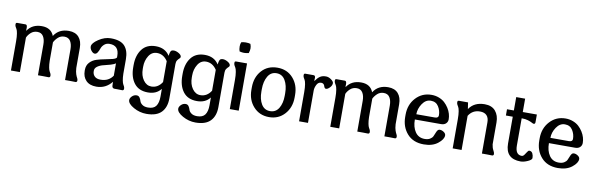

<svg xmlns="http://www.w3.org/2000/svg" viewBox="-58 -1333 6575 2121"><g transform="rotate(10 3229.5 -272.0)"><path d="M768 -153Q771 -109 780 -83.5Q789 -58 796.5 -45.5Q804 -33 804 -18Q804 -8 799 -3.5Q794 1 791 1Q788 1 779 1L728 0H669V-345Q669 -401 647.5 -436Q626 -471 580 -471Q538 -471 509 -444.5Q480 -418 465 -387V-182Q466 -136 472 -106Q478 -76 484.5 -65.5Q491 -55 496.5 -43Q502 -31 502 -18Q502 -8 497 -3.5Q492 1 489 1Q486 1 477 1L426 0H365V-345Q365 -401 343.5 -436Q322 -471 277 -471Q234 -471 204.5 -444.5Q175 -418 162 -387V0H62V-326Q62 -380 56 -415Q50 -450 42.5 -461.5Q35 -473 29 -485.5Q23 -498 23 -511Q23 -518 24.5 -522.5Q26 -527 31.5 -528.5Q37 -530 38 -530Q39 -530 47 -530H131Q144 -530 148.5 -517Q153 -504 151.5 -489Q150 -474 152 -461Q206 -542 314 -542Q418 -542 451 -456Q505 -542 617 -542Q691 -542 729.5 -498Q768 -454 768 -377Z M1291 -182Q1292 -136 1298 -106Q1304 -76 1310.5 -65.5Q1317 -55 1322.5 -43Q1328 -31 1328 -18Q1328 -8 1323 -3.5Q1318 1 1315 1Q1312 1 1303 1L1252 0H1224Q1210 0 1203 -8Q1196 -16 1195.5 -27.5Q1195 -39 1194.5 -51.5Q1194 -64 1194 -73Q1126 12 1021 12Q945 12 905 -29.5Q865 -71 865 -138V-148Q865 -199 895.5 -232.5Q926 -266 971.5 -280Q1017 -294 1063 -302.5Q1109 -311 1146 -320.5Q1183 -330 1191 -345V-362Q1191 -479 1085 -479Q1049 -479 1025.5 -458Q1002 -437 993.5 -411.5Q985 -386 972 -365Q959 -344 941 -344Q922 -344 903 -366.5Q884 -389 884 -415Q884 -452 951.5 -497Q1019 -542 1088 -542Q1198 -542 1244.5 -490.5Q1291 -439 1291 -343ZM1191 -141V-280Q1176 -267 1136 -255Q1096 -243 1059.5 -235Q1023 -227 993.5 -207Q964 -187 964 -158V-150Q964 -117 986.5 -94.5Q1009 -72 1053 -72Q1145 -72 1191 -141Z M1739 -90Q1689 -24 1593 -24Q1490 -24 1438 -92Q1386 -160 1386 -271V-295Q1386 -404 1438.5 -473Q1491 -542 1593 -542Q1699 -542 1749 -462Q1750 -468 1752 -480Q1754 -492 1755.5 -497Q1757 -502 1760 -510Q1763 -518 1767 -521.5Q1771 -525 1778.5 -527.5Q1786 -530 1796 -530Q1823 -530 1853 -512Q1883 -494 1883 -473Q1883 -463 1872 -454Q1861 -445 1850 -429Q1839 -413 1839 -386V0Q1839 100 1785 156Q1731 212 1618 212Q1542 212 1473.5 173.5Q1405 135 1405 94Q1405 72 1427 50.5Q1449 29 1478 29Q1500 29 1512 46.5Q1524 64 1529.5 84.5Q1535 105 1558.5 122.5Q1582 140 1624 140Q1686 140 1712.5 103.5Q1739 67 1739 -3ZM1619 -471Q1560 -471 1526.5 -417Q1493 -363 1493 -295V-271Q1493 -196 1529 -145.5Q1565 -95 1619 -95Q1694 -95 1739 -166V-400Q1692 -471 1619 -471Z M2289 -90Q2239 -24 2143 -24Q2040 -24 1988 -92Q1936 -160 1936 -271V-295Q1936 -404 1988.5 -473Q2041 -542 2143 -542Q2249 -542 2299 -462Q2300 -468 2302 -480Q2304 -492 2305.5 -497Q2307 -502 2310 -510Q2313 -518 2317 -521.5Q2321 -525 2328.5 -527.5Q2336 -530 2346 -530Q2373 -530 2403 -512Q2433 -494 2433 -473Q2433 -463 2422 -454Q2411 -445 2400 -429Q2389 -413 2389 -386V0Q2389 100 2335 156Q2281 212 2168 212Q2092 212 2023.5 173.5Q1955 135 1955 94Q1955 72 1977 50.5Q1999 29 2028 29Q2050 29 2062 46.5Q2074 64 2079.5 84.5Q2085 105 2108.5 122.5Q2132 140 2174 140Q2236 140 2262.5 103.5Q2289 67 2289 -3ZM2169 -471Q2110 -471 2076.5 -417Q2043 -363 2043 -295V-271Q2043 -196 2079 -145.5Q2115 -95 2169 -95Q2244 -95 2289 -166V-400Q2242 -471 2169 -471Z M2564 -639Q2541 -639 2513 -646Q2504 -668 2504 -702Q2504 -727 2513 -749Q2537 -756 2563 -756Q2595 -756 2616 -749Q2626 -723 2626 -700Q2626 -676 2616 -646Q2585 -639 2564 -639ZM2617 -530V0H2517V-326Q2517 -380 2511 -415Q2505 -450 2497.5 -461.5Q2490 -473 2484 -485.5Q2478 -498 2478 -511Q2478 -518 2479.5 -522.5Q2481 -527 2486.5 -528.5Q2492 -530 2493 -530Q2494 -530 2502 -530Z M2715 -251V-279Q2715 -393 2781.5 -467.5Q2848 -542 2958 -542Q3066 -542 3133 -467Q3200 -392 3200 -279V-251Q3200 -138 3132 -63Q3064 12 2958 12Q2851 12 2783 -63Q2715 -138 2715 -251ZM3089 -251V-279Q3089 -365 3055.5 -422.5Q3022 -480 2958 -480Q2894 -480 2860.5 -422.5Q2827 -365 2827 -279V-251Q2827 -166 2860.5 -110.5Q2894 -55 2958 -55Q3022 -55 3055.5 -110.5Q3089 -166 3089 -251Z M3501 -540Q3531 -540 3560 -519Q3589 -498 3589 -479Q3589 -453 3565.5 -429Q3542 -405 3524 -405Q3514 -405 3508 -414Q3502 -423 3499.5 -433.5Q3497 -444 3487.5 -453Q3478 -462 3461 -462Q3428 -462 3411 -428Q3394 -394 3394 -363V0H3294V-326Q3294 -380 3288 -415Q3282 -450 3274.5 -461.5Q3267 -473 3261 -485.5Q3255 -498 3255 -511Q3255 -518 3256.5 -522.5Q3258 -527 3263.5 -528.5Q3269 -530 3270 -530Q3271 -530 3279 -530H3363Q3376 -530 3380.5 -519Q3385 -508 3383 -494Q3381 -480 3383 -467Q3408 -504 3434 -522Q3460 -540 3501 -540Z M4350 -153Q4353 -109 4362 -83.5Q4371 -58 4378.5 -45.5Q4386 -33 4386 -18Q4386 -8 4381 -3.5Q4376 1 4373 1Q4370 1 4361 1L4310 0H4251V-345Q4251 -401 4229.5 -436Q4208 -471 4162 -471Q4120 -471 4091 -444.5Q4062 -418 4047 -387V-182Q4048 -136 4054 -106Q4060 -76 4066.5 -65.5Q4073 -55 4078.5 -43Q4084 -31 4084 -18Q4084 -8 4079 -3.5Q4074 1 4071 1Q4068 1 4059 1L4008 0H3947V-345Q3947 -401 3925.5 -436Q3904 -471 3859 -471Q3816 -471 3786.5 -444.5Q3757 -418 3744 -387V0H3644V-326Q3644 -380 3638 -415Q3632 -450 3624.5 -461.5Q3617 -473 3611 -485.5Q3605 -498 3605 -511Q3605 -518 3606.5 -522.5Q3608 -527 3613.5 -528.5Q3619 -530 3620 -530Q3621 -530 3629 -530H3713Q3726 -530 3730.5 -517Q3735 -504 3733.5 -489Q3732 -474 3734 -461Q3788 -542 3896 -542Q4000 -542 4033 -456Q4087 -542 4199 -542Q4273 -542 4311.5 -498Q4350 -454 4350 -377Z M4550 -242Q4550 -157 4587 -103Q4624 -49 4693 -49Q4729 -49 4752 -62.5Q4775 -76 4784.5 -95Q4794 -114 4800.5 -132.5Q4807 -151 4816.5 -164.5Q4826 -178 4843 -178Q4865 -178 4887.5 -162.5Q4910 -147 4910 -126Q4910 -82 4850.5 -35Q4791 12 4694 12Q4574 12 4507 -64Q4440 -140 4440 -253V-277Q4440 -390 4510 -466Q4580 -542 4686 -542Q4730 -542 4769 -527Q4808 -512 4834.5 -487.5Q4861 -463 4880.5 -432Q4900 -401 4909 -369.5Q4918 -338 4918 -308Q4918 -280 4898.5 -261Q4879 -242 4844 -242ZM4556 -302H4763Q4804 -302 4804 -333Q4804 -386 4775.5 -431.5Q4747 -477 4689 -477Q4632 -477 4594 -420.5Q4556 -364 4556 -302Z M5444 -121Q5449 -83 5463 -58Q5477 -33 5477 -18Q5477 -8 5472 -3.5Q5467 1 5464 1Q5461 1 5452 1L5401 0H5345V-351Q5345 -401 5319.5 -427.5Q5294 -454 5245 -454Q5161 -454 5117 -383V0H5017V-326Q5017 -380 5011 -415Q5005 -450 4997.5 -461.5Q4990 -473 4984 -485.5Q4978 -498 4978 -511Q4978 -518 4979.5 -522.5Q4981 -527 4986.5 -528.5Q4992 -530 4993 -530Q4994 -530 5002 -530H5096L5107 -457Q5164 -542 5282 -542Q5362 -542 5403 -493.5Q5444 -445 5444 -367Z M5868 -530V-461Q5868 -445 5867.5 -438.5Q5867 -432 5863 -427.5Q5859 -423 5850 -423Q5844 -423 5828 -432Q5812 -441 5782 -450.5Q5752 -460 5710 -460V-155Q5710 -51 5782 -51Q5797 -51 5810 -68.5Q5823 -86 5834 -104Q5845 -122 5855 -122Q5881 -122 5892.5 -99.5Q5904 -77 5904 -48Q5904 -28 5859.5 -8Q5815 12 5780 12Q5610 12 5610 -160V-460H5533V-530H5610V-680H5710V-530Z M6054 -242Q6054 -157 6091 -103Q6128 -49 6197 -49Q6233 -49 6256 -62.5Q6279 -76 6288.5 -95Q6298 -114 6304.5 -132.5Q6311 -151 6320.5 -164.5Q6330 -178 6347 -178Q6369 -178 6391.5 -162.5Q6414 -147 6414 -126Q6414 -82 6354.5 -35Q6295 12 6198 12Q6078 12 6011 -64Q5944 -140 5944 -253V-277Q5944 -390 6014 -466Q6084 -542 6190 -542Q6234 -542 6273 -527Q6312 -512 6338.5 -487.5Q6365 -463 6384.5 -432Q6404 -401 6413 -369.5Q6422 -338 6422 -308Q6422 -280 6402.5 -261Q6383 -242 6348 -242ZM6060 -302H6267Q6308 -302 6308 -333Q6308 -386 6279.5 -431.5Q6251 -477 6193 -477Q6136 -477 6098 -420.5Q6060 -364 6060 -302Z"/></g></svg>

Font: Coupeur_Texte
Style: Regular
Weight: 400
Designer: Léa Rolland
Version: Version 1.000;PS 001.000;hotconv 1.0.88;makeotf.lib2.5.64775